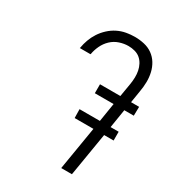

<svg xmlns="http://www.w3.org/2000/svg" viewBox="-180 -846 859 948"><g transform="rotate(30 250.0 -371.5)"><path d="M317 0 358 -247H251L250 -297H366L383 -403H276V-454H392L405 -531Q408 -550 408.5 -569Q409 -588 405.5 -606Q402 -624 393.5 -640Q385 -656 372 -667Q359 -678 341 -683Q323 -688 304 -688Q279 -688 253.5 -679.5Q228 -671 208.5 -652.5Q189 -634 177.5 -609.5Q166 -585 162 -561L161 -559H100L101 -561Q105 -585 113.5 -608.5Q122 -632 136 -653.5Q150 -675 169.5 -693Q189 -711 212 -722.5Q235 -734 260 -738.5Q285 -743 309 -743Q336 -743 362.5 -737Q389 -731 410 -716Q431 -701 444.5 -679Q458 -657 464 -631Q470 -605 469.5 -577.5Q469 -550 464 -522L453 -454H499L498 -403H444L427 -297H473V-247H419L378 0Z"/></g></svg>

Font: Iosevka Term Curly Lt Obl
Style: Regular
Weight: 300
Italic angle: -9°
Designer: Belleve Invis
Foundry: Belleve Invis
Version: Version 32.3.0